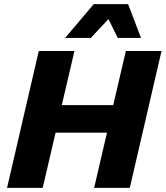

<svg xmlns="http://www.w3.org/2000/svg" viewBox="-20 -906 799 926"><path d="M503 -814 418 -723H294L432 -886H598L660 -723H548ZM587 -660H759L606 0H434L496 -266H248L186 0H14L167 -660H339L278 -399H526Z"/></svg>

Font: Elaine Sans
Style: Bold Italic
Weight: 700
Italic angle: -13°
Designer: Wei Huang
Foundry: Wei Huang
Version: Version 2.001;December 24, 2019;FontCreator 12.0.0.2547 64-b